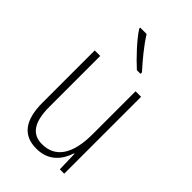

<svg xmlns="http://www.w3.org/2000/svg" viewBox="-234 -844 934 934"><g transform="rotate(45 233.5 -377.0)"><path d="M194 -764H150V-757C181 -709 242 -645 285 -606H310V-616C271 -659 225 -714 194 -764ZM391 -529H353V-233C353 -91 301 -25 213 -25C146 -25 110 -71 110 -178V-529H72V-170C72 -51 116 10 209 10C295 10 336 -46 355 -104H358L361 0H391Z"/></g></svg>

Font: Noto Sans Sinhala UI Condensed ExtraLight
Style: Regular
Weight: 200
Width: 3
Designer: Jelle Bosma - Monotype Design Team
Foundry: Monotype Imaging Inc.
Version: Version 2.006